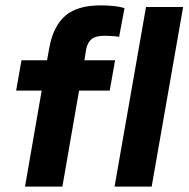

<svg xmlns="http://www.w3.org/2000/svg" viewBox="-20 -694 701 714"><path d="M73 0 135 -357H40L60 -470H155L164 -520Q179 -598 223.5 -636Q268 -674 354 -674Q381 -674 404 -671.5Q427 -669 443 -664L423 -557Q412 -559 396.5 -560Q381 -561 368 -561Q336 -561 320.5 -548.5Q305 -536 300 -509L294 -470H408L388 -357H274L212 0ZM406 0 523 -668H661L544 0Z"/></svg>

Font: Gantari
Style: Bold Italic
Weight: 700
Italic angle: -10°
Designer: Anugrah Pasau
Foundry: Lafontype
Version: Version 1.000; ttfautohint (v1.8.4.7-5d5b)